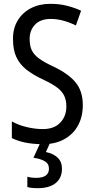

<svg xmlns="http://www.w3.org/2000/svg" viewBox="-20 -744 494 1004"><path d="M413 -195Q413 -133 387.5 -87Q362 -41 315 -15.5Q268 10 205 10Q106 10 42 -22V-109Q76 -90 119.5 -79.5Q163 -69 204 -69Q263 -69 295 -102.5Q327 -136 327 -187Q327 -221 315 -245Q303 -269 275 -289Q247 -309 199 -331Q151 -354 117.5 -380.5Q84 -407 66 -444.5Q48 -482 48 -538Q47 -594 72 -636Q97 -678 141.5 -701Q186 -724 244 -724Q291 -724 331.5 -713.5Q372 -703 404 -688L377 -611Q344 -627 311 -636Q278 -645 245 -645Q192 -645 163.5 -615.5Q135 -586 135 -540Q135 -504 146.5 -480.5Q158 -457 185 -437.5Q212 -418 259 -396Q336 -360 374.5 -314Q413 -268 413 -195ZM304 138Q304 187 271 213.5Q238 240 177 240Q142 240 123 234V180Q143 186 169 186Q236 186 236 138Q236 112 214 99Q192 86 155 81L192 0H243L220 51Q259 59 281.5 80.5Q304 102 304 138Z"/></svg>

Font: Noto Sans Tamil Condensed
Style: Regular
Weight: 400
Width: 3
Designer: Jelle Bosma - Monotype Design Team
Foundry: Monotype Imaging Inc.
Version: Version 2.004; ttfautohint (v1.8.4.7-5d5b)